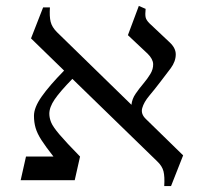

<svg xmlns="http://www.w3.org/2000/svg" viewBox="-20 -610 680 650"><path d="M50 0 68 -80H161Q135 -113 120.5 -135.5Q106 -158 100.5 -177Q95 -196 95 -218Q95 -246 121 -283Q147 -320 197 -371L85 -480L126 -585H149Q147 -554 151.5 -536Q156 -518 173 -501L454 -227L425 -255Q427 -275 439 -292.5Q451 -310 465 -326.5Q479 -343 489 -359.5Q499 -376 498.5 -393Q498 -410 480 -428L413 -491L450 -590L473 -580Q471 -561 473 -551.5Q475 -542 486 -531L555 -466Q575 -447 575 -426Q575 -402 558 -379Q541 -356 523 -333Q504 -308 485.5 -286Q467 -264 461.5 -244Q456 -224 474 -207L600 -84L559 20H536Q538 -12 533.5 -30Q529 -48 512 -64L225 -343Q183 -300 165 -273.5Q147 -247 147 -225Q147 -211 153 -196Q159 -181 181.5 -154.5Q204 -128 251 -80L233 0Z"/></svg>

Font: Bona Nova SC
Style: Regular
Weight: 400
Designer: Mateusz Machalski
Foundry: Capitalics
Version: Version 4.001; ttfautohint (v1.8.4.7-5d5b)